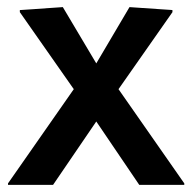

<svg xmlns="http://www.w3.org/2000/svg" viewBox="-20 -520 540 540"><path d="M35.8 -485.8 187.5 -269.2 2.5 -4.2V0H129.2L250.8 -178.3L371.7 0H498.3V-4.2L313.3 -269.2L465 -485.8V-491.7L344.2 -500L250.8 -341.7L156.7 -500L35.8 -491.7Z"/></svg>

Font: Boon SemiBold
Style: Regular
Weight: 600
Designer: Sungsit Sawaiwan
Foundry: FontUni
Version: Version 2.0